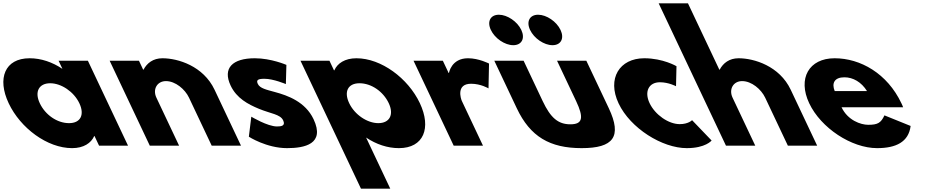

<svg xmlns="http://www.w3.org/2000/svg" viewBox="-102 -880 5610 1160"><path d="M-49.5 -256C21.4 -106 183.6 15 333.6 15C403.6 15 448.9 -16 467.1 -58H469.1L496.5 0H671.5L429 -513H252L275.1 -464C213.8 -505 145.9 -528 76.9 -528C-73.1 -528 -120.4 -406 -49.5 -256ZM138.5 -256C104.9 -327 134.3 -377 201.3 -377C267.3 -377 343.9 -327 377.5 -256C410.6 -186 384.2 -136 315.2 -136C243.2 -136 171.6 -186 138.5 -256Z M803 0H980L842.9 -290C818.8 -341 847.6 -390 900.6 -390C957.6 -390 1015.8 -341 1039.9 -290L1177 0H1354L1194.2 -338C1126.6 -481 973.4 -528 879.4 -528C823.4 -528 786.1 -499 765 -459H763L737.5 -513H560.5Z M1437.4 -528C1302.4 -528 1241.8 -468 1291.4 -363C1327.8 -286 1396.8 -250 1461.6 -223C1533.8 -193 1591.2 -190 1608.7 -153C1624.7 -119 1596.2 -116 1571.2 -116C1514.2 -116 1416.3 -175 1416.3 -175L1401.5 -54C1401.5 -54 1508.1 15 1632.1 15C1737.1 15 1863.7 -9 1792.4 -160C1742.7 -265 1636.8 -303 1558.8 -324C1508.2 -338 1468.4 -346 1455.7 -373C1444.3 -397 1457 -404 1496 -404C1550 -404 1625.1 -372 1625.1 -372L1628.3 -488C1628.3 -488 1536.4 -528 1437.4 -528Z M2434.5 -257C2363.6 -407 2201.4 -528 2051.4 -528C1981.4 -528 1936 -497 1917.9 -455H1915.9L1888.5 -513H1713.5L2078.9 260H2255.9L2109.8 -49C2171.2 -8 2239.1 15 2308.1 15C2458.1 15 2505.4 -107 2434.5 -257ZM2246.5 -257C2280.1 -186 2250.7 -136 2183.7 -136C2117.7 -136 2041.1 -186 2007.5 -257C1974.4 -327 2000.8 -377 2069.8 -377C2141.8 -377 2213.4 -327 2246.5 -257Z M2639 0H2816L2688.4 -270C2682.2 -283 2652.2 -374 2744.2 -374C2803.2 -374 2849.4 -346 2849.4 -346L2852.5 -496C2852.5 -496 2791.4 -528 2725.4 -528C2624.4 -528 2610.5 -439 2610.5 -439H2608.5L2573.5 -513H2396.5Z M2912.1 -791C2861.1 -791 2839.4 -750 2863.6 -699C2887.7 -648 2948 -607 2999 -607C3050 -607 3071.7 -648 3047.6 -699C3023.4 -750 2963.1 -791 2912.1 -791ZM3149.1 -791C3098.1 -791 3076.4 -750 3100.6 -699C3124.7 -648 3185 -607 3236 -607C3287 -607 3308.7 -648 3284.6 -699C3260.4 -750 3200.1 -791 3149.1 -791ZM2884.5 -513H3061.5L3176.8 -269C3224.6 -168 3270 -129 3344 -129C3418 -129 3426.6 -168 3378.8 -269L3263.5 -513H3440.5L3576.2 -226C3657.5 -54 3604.1 15 3412.1 15C3220.1 15 3101.5 -54 3020.2 -226Z M3884.9 -383C3937.9 -383 3982.3 -359 3982.3 -359L3985.1 -480C3985.1 -480 3904.4 -528 3790.4 -528C3641.4 -528 3564.1 -406 3635.5 -255C3706.4 -105 3899.1 15 4047.1 15C4161.1 15 4197.3 -31 4197.3 -31L4079.2 -154C4079.2 -154 4057.5 -130 4004.5 -130C3937.5 -130 3856.1 -186 3822.5 -257C3789.4 -327 3817.9 -383 3884.9 -383Z M4284 0H4461L4323.9 -290C4299.8 -341 4328.6 -390 4381.6 -390C4438.6 -390 4496.8 -341 4520.9 -290L4658 0H4835L4675.2 -338C4607.6 -481 4454.4 -528 4360.4 -528C4304.4 -528 4267.1 -499 4246 -459H4244L4054.4 -860H3877.4Z M5354.3 -232C5352.5 -238 5347.3 -249 5344 -256C5258.9 -436 5096.4 -528 4940.4 -528C4785.4 -528 4716.1 -406 4787 -256C4857.4 -107 5042.1 15 5197.1 15C5311.1 15 5387.6 -22 5399.7 -119L5241.5 -183C5220.2 -137 5200.4 -126 5143.4 -126C5098.4 -126 5019.7 -153 4982.3 -232ZM4941 -330C4921.8 -377 4938.8 -413 4999.8 -413C5051.8 -413 5102.5 -384 5136 -330Z"/></svg>

Font: Hussar
Style: BdOpOblFive
Weight: 700
Foundry: Cannot Into Space Fonts
Version: Version 2.00